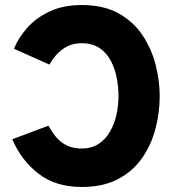

<svg xmlns="http://www.w3.org/2000/svg" viewBox="-20 -732 704 764"><path d="M305 12Q200.5 12 132 -41.8Q63.5 -95.5 29 -178L173 -232Q198 -184.5 229.5 -162.8Q261 -141 304.5 -141Q345 -141 373 -159.8Q401 -178.5 418.5 -209.5Q436 -240.5 443.8 -277.2Q451.5 -314 451.5 -350Q451.5 -385 444.5 -421.8Q437.5 -458.5 421 -490Q404.5 -521.5 376 -540.8Q347.5 -560 304.5 -560Q263 -560 231 -537.5Q199 -515 176.5 -475L35.5 -538Q53 -581.5 88.5 -621.5Q124 -661.5 178.2 -686.8Q232.5 -712 305 -712Q392.5 -712 452.2 -678.5Q512 -645 547.8 -590.8Q583.5 -536.5 599.5 -473Q615.5 -409.5 615.5 -350Q615.5 -285 599 -221Q582.5 -157 546.2 -104.2Q510 -51.5 450.5 -19.8Q391 12 305 12Z"/></svg>

Font: Overpass Black
Style: Regular
Weight: 900
Designer: Delve Withrington, Dave Bailey, Thomas Jockin
Foundry: Delve Fonts LLC
Version: Version 4.000; ttfautohint (v1.8.3)